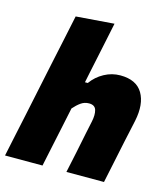

<svg xmlns="http://www.w3.org/2000/svg" viewBox="-117 -836 809 923"><g transform="rotate(15 287.0 -374.0)"><path d="M-6 0Q5 -52.5 15.5 -102Q26 -151.5 39.5 -214.5L98 -493Q111 -553.5 123.5 -612.5Q136 -671.5 149 -733.5L338.5 -748Q326.5 -689.5 313.2 -626.8Q300 -564 285 -493L274 -439.5H288Q313 -474.5 350.8 -495Q388.5 -515.5 430.5 -515.5Q510.5 -515.5 541.8 -462.5Q573 -409.5 555 -323Q550.5 -301.5 544.2 -272.8Q538 -244 531.5 -214.5Q518.5 -152 508 -102.2Q497.5 -52.5 486.5 0H299.5Q311 -52.5 321 -101Q331 -149.5 342 -204L355 -265.5Q362.5 -300.5 355.8 -323.5Q349 -346.5 320 -346.5Q297.5 -346.5 279.5 -333.8Q261.5 -321 244 -301L223.5 -203.5Q212 -149.5 201.8 -101Q191.5 -52.5 180.5 0Z"/></g></svg>

Font: Commissioner ExtraBold
Style: Italic
Weight: 800
Italic angle: -12°
Designer: Kostas Bartsokas
Foundry: Kostas Bartsokas
Version: Version 1.000; ttfautohint (v1.8.3)